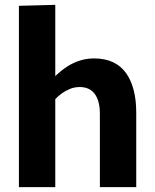

<svg xmlns="http://www.w3.org/2000/svg" viewBox="-20 -772 640 792"><path d="M58 -748 208 -752V-459H209Q232 -481 256.5 -497Q281 -513 309 -522Q337 -531 368 -531Q413 -531 446 -515.5Q479 -500 500 -470.5Q521 -441 531.5 -400Q542 -359 542 -308V0H392V-302Q392 -330 386.5 -350.5Q381 -371 370.5 -385Q360 -399 344.5 -406Q329 -413 309 -413Q287 -413 268 -405Q249 -397 234 -386Q219 -375 208 -363V0H58Z"/></svg>

Font: Murecho Thin SemiBold
Style: Regular
Weight: 600
Version: Version 1.010